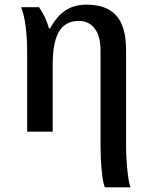

<svg xmlns="http://www.w3.org/2000/svg" viewBox="-20 -567 659 827"><path d="M432 240H542C531 214 523 119 523 70V-351C523 -488 467 -547 351 -547C268 -547 225 -498 196 -445H191C181 -480 167 -509 148 -536H71C89 -490 97 -422 97 -339V0H207V-288C207 -405 235 -477 320 -477C375 -477 413 -434 413 -351V59C413 120 419 215 432 240Z"/></svg>

Font: Noto Serif Thai Medium
Style: Regular
Weight: 500
Designer: Monotype Design Team
Foundry: Monotype Imaging Inc.
Version: Version 1.901;PS 001.901;hotconv 1.0.88;makeotf.lib2.5.64775